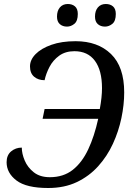

<svg xmlns="http://www.w3.org/2000/svg" viewBox="-20 -930 671 960"><path d="M221 10Q112 10 62.5 -27.5Q13 -65 13 -119Q13 -154 35.5 -173Q58 -192 89 -192Q89 -162 103.5 -127.5Q118 -93 149 -68.5Q180 -44 229 -44Q297 -44 343.5 -80.5Q390 -117 421 -183Q452 -249 471 -336H193L203 -385H479Q490 -445 490 -489Q490 -578 454.5 -626Q419 -674 352 -674Q307 -674 276 -651.5Q245 -629 227.5 -595.5Q210 -562 203 -529Q171 -529 150.5 -546.5Q130 -564 130 -598Q130 -631 158 -659.5Q186 -688 237 -706Q288 -724 358 -724Q469 -724 535 -660Q601 -596 601 -468Q601 -406 587 -339.5Q573 -273 544.5 -211Q516 -149 471 -99Q426 -49 364 -19.5Q302 10 221 10ZM505 -797Q483 -797 469 -809.5Q455 -822 455 -847Q455 -876 469.5 -893Q484 -910 509 -910Q531 -910 545 -898Q559 -886 559 -860Q559 -825 542 -811Q525 -797 505 -797ZM315 -797Q293 -797 279 -809.5Q265 -822 265 -847Q265 -876 279.5 -893Q294 -910 319 -910Q341 -910 355 -898Q369 -886 369 -860Q369 -825 352 -811Q335 -797 315 -797Z"/></svg>

Font: NotoSerif-Italic
Style: Regular
Weight: 400
Italic angle: -12°
Designer: Monotype Design Team
Foundry: Monotype Imaging Inc.
Version: Version 2.007; ttfautohint (v1.8) -l 8 -r 50 -G 200 -x 14 -D